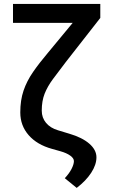

<svg xmlns="http://www.w3.org/2000/svg" viewBox="-20 -747 573 956"><path d="M361.9 188.6 302.6 140.3Q324.6 116.8 336.1 94.3Q347.7 71.7 348 55.8V55Q348 41.2 330.1 28.1Q312.1 14.9 280.5 6L239 -5.7Q164.4 -26.3 122.7 -74Q81 -121.8 81 -187.1Q81 -248.2 97.3 -296Q113.6 -343.8 144.7 -388.7Q175.8 -433.6 219.1 -484.7L342 -633.2H44.7V-727.3H479.4V-657.7L307.5 -437.9Q270.2 -389.2 243.4 -353Q216.6 -316.8 202.2 -280.5Q187.9 -244.3 187.9 -196Q187.9 -160.9 209.2 -135.3Q230.5 -109.7 268.5 -98.4L324.9 -81.3Q389.2 -62.5 424.7 -31.6Q460.2 -0.7 460.2 36.2Q460.2 73.2 434.1 113.3Q408 153.4 361.9 188.6Z"/></svg>

Font: Linik Sans Medium
Style: Regular
Weight: 500
Designer: Rasmus Andersson (font), Cristiano Sobral (main changes)
Foundry: rsms
Version: Version 3.018;June 1, 2022;FontCreator 14.0.0.2814 64-bit; t